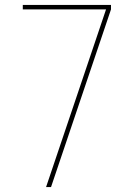

<svg xmlns="http://www.w3.org/2000/svg" viewBox="-20 -755 540 775"><path d="M186 0H166L408 -717H72V-735H428V-717Z"/></svg>

Font: Iosevka Thin
Style: Regular
Weight: 100
Monospace: yes
Designer: Belleve Invis
Foundry: Belleve Invis
Version: Version 32.5.0; ttfautohint (v1.8.4)